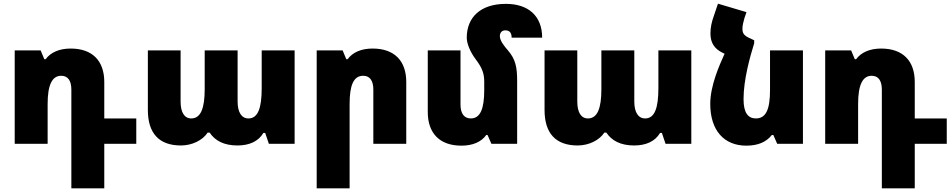

<svg xmlns="http://www.w3.org/2000/svg" viewBox="-20 -782 5172 1044"><path d="M368 242H547V0H721V-138H547V-336C547 -452 482 -518 364 -518C304 -518 256 -498 228 -460H221L201 -508H60V0H239V-216C239 -318 262 -370 313 -370C350 -370 368 -342 368 -295Z M964 9C1024 9 1082 -19 1109 -61H1120C1149 -17 1198 9 1271 9C1335 9 1385 -13 1412 -59H1422L1442 0H1582V-508H1403V-303C1403 -195 1383 -138 1331 -138C1293 -138 1272 -172 1272 -230V-508H1093V-297C1093 -194 1072 -138 1020 -138C982 -138 962 -172 962 -230V-508H784V-184C784 -58 844 9 964 9Z M1702 242H1881V-216C1881 -318 1902 -370 1955 -370C1992 -370 2010 -342 2010 -295V0H2189V-336C2189 -452 2124 -518 2006 -518C1945 -518 1898 -498 1870 -460H1863L1843 -508H1702Z M2792 -341C2792 -418 2783 -460 2742 -508C2722 -531 2698 -560 2698 -586C2698 -604 2709 -617 2727 -617C2750 -617 2762 -605 2762 -577H2928C2928 -696 2852 -761 2731 -761C2592 -761 2518 -687 2518 -577C2518 -548 2534 -503 2567 -459C2603 -412 2613 -380 2613 -338V-292C2613 -191 2592 -138 2540 -138C2503 -138 2484 -166 2484 -213V-508H2306V-173C2306 -57 2371 10 2489 10C2550 10 2597 -10 2624 -48H2631L2652 0H2792Z M3121 9C3181 9 3239 -19 3266 -61H3277C3306 -17 3355 9 3428 9C3492 9 3542 -13 3569 -59H3579L3599 0H3739V-508H3560V-303C3560 -195 3540 -138 3488 -138C3450 -138 3429 -172 3429 -230V-508H3250V-297C3250 -194 3229 -138 3177 -138C3139 -138 3119 -172 3119 -230V-508H2941V-184C2941 -58 3001 9 3121 9Z M4081 -563 4066 -570C4024 -588 4017 -600 4017 -627C4017 -645 4023 -665 4028 -684L4039 -716L3884 -762L3860 -691C3851 -665 3843 -636 3843 -600C3843 -550 3864 -517 3909 -495L3920 -490C3892 -428 3842 -317 3842 -217C3842 -73 3917 10 4038 10C4102 10 4147 -10 4177 -48H4185L4206 0H4346V-508H4167V-292C4167 -183 4143 -138 4090 -138C4048 -138 4023 -168 4023 -243C4023 -350 4059 -476 4081 -547Z M4775 242H4954V0H5128V-138H4954V-336C4954 -452 4889 -518 4771 -518C4711 -518 4663 -498 4635 -460H4628L4608 -508H4467V0H4646V-216C4646 -318 4669 -370 4720 -370C4757 -370 4775 -342 4775 -295Z"/></svg>

Font: Noto Sans Armenian SemiCondensed Black
Style: Regular
Weight: 900
Width: 4
Designer: Monotype Design Team
Foundry: Monotype Imaging Inc.
Version: Version 2.008